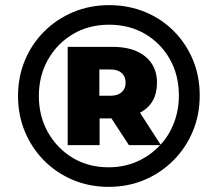

<svg xmlns="http://www.w3.org/2000/svg" viewBox="-20 -723 815 746"><path d="M402 3Q327 3 263 -24Q199 -51 151 -99.5Q103 -148 76.5 -212Q50 -276 50 -350Q50 -424 76.5 -488Q103 -552 151.5 -600.5Q200 -649 264.5 -676Q329 -703 404 -703Q479 -703 543.5 -676.5Q608 -650 655.5 -602Q703 -554 729.5 -490.5Q756 -427 756 -352Q756 -277 729 -212.5Q702 -148 653.5 -99.5Q605 -51 541 -24Q477 3 402 3ZM481 -159 413 -263H367V-159H243V-541H417Q499 -541 544.5 -503.5Q590 -466 590 -402Q590 -320 524 -285L604 -161Q638 -198 656.5 -247Q675 -296 675 -352Q675 -431 640 -493Q605 -555 544 -591Q483 -627 404 -627Q324 -627 262.5 -590Q201 -553 166 -490.5Q131 -428 131 -350Q131 -272 166 -209.5Q201 -147 262 -110Q323 -73 402 -73Q463 -73 514 -96Q565 -119 602 -159ZM366 -351H409Q437 -351 452.5 -364.5Q468 -378 468 -402Q468 -426 452.5 -439.5Q437 -453 409 -453H366Z"/></svg>

Font: Montserrat ExtraBold
Style: Italic
Weight: 800
Italic angle: -11.3°
Designer: Julieta Ulanovsky
Foundry: Julieta Ulanovsky
Version: Version 9.000; ttfautohint (v1.8.4.7-5d5b)